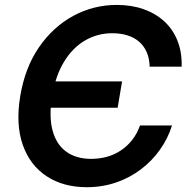

<svg xmlns="http://www.w3.org/2000/svg" viewBox="-20 -758 775 788"><path d="M335.9 10.3Q239.7 10.3 171.4 -34.7Q103 -79.6 73.5 -163.3Q43.9 -247.1 63 -363.3Q82.5 -480.5 140.1 -564.2Q197.8 -647.9 280.8 -692.9Q363.8 -737.8 459.5 -737.8Q519.5 -737.8 568.8 -720.5Q618.2 -703.1 653.8 -670.7Q689.5 -638.2 708.3 -591.1Q727.1 -543.9 725.6 -484.4H594.2Q593.3 -518.6 582 -544.2Q570.8 -569.8 550.5 -587.2Q530.3 -604.5 502.4 -613Q474.6 -621.6 440.4 -621.6Q379.9 -621.6 328.9 -591.8Q277.8 -562 242.9 -504.6Q208 -447.3 193.8 -363.8Q180.2 -279.8 195.8 -222.2Q211.4 -164.6 252.2 -135.3Q293 -106 354 -106Q388.2 -106 418.9 -114.5Q449.7 -123 475.8 -140.4Q502 -157.7 522.2 -183.3Q542.5 -209 554.7 -243.2H686Q669.4 -189.9 636.7 -143.8Q604 -97.7 558.3 -63Q512.7 -28.3 456.3 -9Q399.9 10.3 335.9 10.3ZM156.7 -315.9 174.3 -423.8H481L462.9 -315.9Z"/></svg>

Font: Inter 17pt SemiBold
Style: Italic
Weight: 600
Italic angle: -9.3988°
Version: Version 4.001;git-66647c0bb